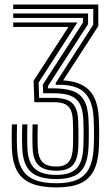

<svg xmlns="http://www.w3.org/2000/svg" viewBox="-20 -820 493 849"><path d="M229.9 8.7Q162 8.7 119.3 -8.7Q76.6 -26.1 55.8 -63.9Q35.1 -101.7 32.5 -162.9Q31.6 -187.1 31.6 -214.6Q31.6 -242.1 32.5 -269.8H55.4Q54.8 -250.4 54.6 -232.3Q54.4 -214.1 54.6 -197Q54.8 -180 55.4 -163.9Q57.7 -109 76.1 -74.9Q94.4 -40.9 132.1 -25.3Q169.9 -9.7 229.9 -9.7Q285.7 -9.7 320.7 -25.2Q355.7 -40.7 373.4 -74.7Q391.1 -108.8 394.2 -164.2Q395 -177.9 395.3 -194.2Q395.7 -210.5 395.6 -227.7Q395.5 -245 395.2 -261.6Q394.9 -278.1 394.2 -292.5Q392.1 -348.4 374.6 -381.9Q357.1 -415.4 324.5 -430.2Q291.9 -445.1 244.3 -445.1H226.2L226.1 -452.5L392.2 -710.7L392.4 -780.2H38.4V-800H414.6V-704.5L259.2 -464.5Q336.4 -460.3 375.1 -420.2Q413.9 -380.1 417.1 -293.3Q417.8 -278.3 418.1 -261.3Q418.4 -244.3 418.5 -226.9Q418.6 -209.6 418.2 -193.3Q417.9 -176.9 417.1 -163.3Q413.6 -102 393.8 -64.2Q374 -26.3 334.1 -8.8Q294.2 8.7 229.9 8.7ZM229.9 -65.1Q177.6 -65.1 152.1 -87.7Q126.6 -110.2 124.1 -165.8Q123.5 -182.3 123.3 -198.5Q123.1 -214.6 123.3 -232.1Q123.5 -249.5 124.1 -269.8H147Q146.3 -248.4 146.2 -230.3Q146 -212.2 146.2 -196.9Q146.4 -181.6 146.9 -168Q148.8 -122.8 167.9 -103.2Q187 -83.6 229.9 -83.6Q266.3 -83.6 283.5 -104Q300.7 -124.4 302.5 -171.2Q303.1 -184.4 303.3 -205.3Q303.5 -226.1 303.3 -248.5Q303.1 -270.9 302.1 -288.8Q300.6 -318.6 291.7 -335.9Q282.9 -353.2 264.9 -360.7Q246.9 -368.2 217.4 -368.2H131.8L128.5 -462.8L282.6 -700.8L38.4 -701V-720.7H322.4L150.8 -455L153 -387.3H217.3Q251.5 -387.3 275 -378.8Q298.4 -370.3 311.2 -349Q323.9 -327.7 325.5 -289.4Q326.4 -270.7 326.8 -249.1Q327.2 -227.6 327.1 -206.7Q327 -185.8 326.3 -169.3Q324 -113.7 301.6 -89.4Q279.3 -65.1 229.9 -65.1ZM229.9 -28.2Q151.4 -28.2 116.4 -60Q81.4 -91.8 78.3 -164.5Q77.7 -181 77.5 -198Q77.3 -215 77.5 -232.8Q77.7 -250.7 78.3 -269.8H101.2Q100.5 -247.7 100.3 -229.8Q100.2 -211.9 100.4 -196.2Q100.6 -180.6 101.2 -165Q103.8 -100.6 134.5 -73.6Q165.2 -46.6 229.9 -46.6Q289.3 -46.6 317.4 -74.2Q345.5 -101.7 348.4 -167.4Q349 -181.2 349.4 -197.1Q349.7 -213 349.7 -229.4Q349.7 -245.9 349.4 -261.5Q349.1 -277.1 348.4 -290.4Q346.9 -321.6 340 -343.8Q333 -366 318.3 -380.1Q303.5 -394.2 278.9 -400.9Q254.2 -407.6 217.3 -407.6H170.9L169.3 -446L346.7 -719.9V-740.6H38.4V-760.4H369.3L369.5 -713.7L191.9 -438.9L192.3 -429.3H217.2Q266 -429.3 299.5 -418.2Q333 -407.2 351.1 -377.4Q369.2 -347.6 371.3 -291.3Q371.9 -277.9 372.3 -262.2Q372.6 -246.4 372.7 -229.7Q372.8 -213 372.4 -196.6Q372.1 -180.1 371.3 -165.5Q368.6 -117.5 353.9 -87.2Q339.3 -56.8 309.2 -42.5Q279.1 -28.2 229.9 -28.2Z"/></svg>

Font: Big Shoulders Inline Text Thin
Style: Regular
Weight: 100
Designer: Patric King
Foundry: XO Type Co
Version: Version 2.002